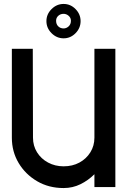

<svg xmlns="http://www.w3.org/2000/svg" viewBox="-20 -947 654 972"><path d="M458 0V-65Q427 -34 387.5 -14.5Q348 5 302 5Q227 5 168 -29.5Q109 -64 74.5 -121.5Q40 -179 40 -250V-700H146L147 -250Q147 -209 167.5 -176Q188 -143 223.5 -124Q259 -105 302 -105Q347 -105 382 -124Q417 -143 437.5 -176Q458 -209 458 -250V-700H564V-265Q564 -259 564 -254V0ZM302 -753Q267 -753 241 -779Q215 -805 215 -840Q215 -875 241 -901Q267 -927 302 -927Q337 -927 362.5 -901Q388 -875 388 -840Q388 -805 362.5 -779Q337 -753 302 -753ZM302 -877Q286 -877 275 -867Q264 -857 264 -842Q264 -824 275 -813.5Q286 -803 302 -803Q316 -803 327.5 -813.5Q339 -824 339 -842Q339 -857 327.5 -867Q316 -877 302 -877Z"/></svg>

Font: Kulim Park SemiBold
Style: Regular
Weight: 600
Designer: Noponies / Dale Sattler
Foundry: Noponies
Version: Version 1.000; ttfautohint (v1.8.3)